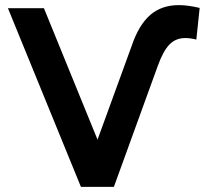

<svg xmlns="http://www.w3.org/2000/svg" viewBox="-20 -732 816 752"><path d="M11 -700H152L362 -185L496 -553Q524 -635 568.5 -673.5Q613 -712 681 -712Q715 -712 762 -701L749 -577Q725 -583 706 -583Q668 -583 643.5 -557.5Q619 -532 598 -474L426 0H297Z"/></svg>

Font: Montserrat Alternates SemiBold
Style: Regular
Weight: 600
Designer: Julieta Ulanovsky
Foundry: Julieta Ulanovsky
Version: Version 7.200